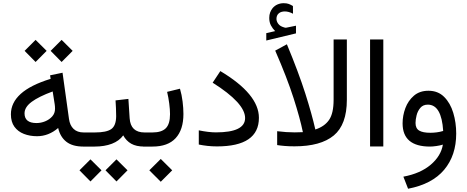

<svg xmlns="http://www.w3.org/2000/svg" viewBox="-20 -913 2910 1196"><path d="M295.4 -596.2 363.8 -664.6 432.6 -596.2 363.8 -526.9ZM133.3 -596.2 201.7 -664.6 270.5 -596.2 201.7 -526.9ZM47.9 -201.2Q47.9 -272.9 108.9 -328.1Q169.9 -383.3 295.4 -421.9L292 -443.8L369.6 -460L409.7 -172.4Q415 -132.3 438.2 -110.1Q461.4 -87.9 501.5 -87.9H516.6V0H499.5Q431.6 0 393.3 -30Q355 -60.1 342.3 -115.7Q282.7 -64.5 210.4 -64.5Q166 -64.5 128.9 -78.9Q91.8 -93.3 69.8 -123.5Q47.9 -153.8 47.9 -201.2ZM308.1 -343.3Q221.7 -311.5 177.2 -278.6Q132.8 -245.6 132.8 -207Q132.8 -146.5 207.5 -146.5Q234.9 -146.5 261.2 -157.2Q287.6 -168 305.2 -187.7Q322.8 -207.5 322.8 -235.4Q322.8 -250 320.8 -263.2Z M891.1 0H879.4Q828.6 0 797.4 -17.8Q766.1 -35.6 747.6 -69.8Q722.7 -35.2 677 -17.6Q631.3 0 569.8 0H497.1V-87.9H570.8Q643.6 -87.9 673.3 -109.1Q703.1 -130.4 703.6 -189Q703.6 -212.9 702.4 -238.8Q701.2 -264.6 699.7 -287.6L779.8 -296.9L787.6 -176.3Q793.5 -87.9 880.4 -87.9H891.1ZM637.2 147.9 705.6 79.6 774.4 147.9 705.6 217.3ZM475.1 147.9 543.5 79.6 612.3 147.9 543.5 217.3Z M1122.6 -203.1Q1122.6 -105 1074.2 -52.5Q1025.9 0 929.7 0H871.6V-87.9H929.7Q986.3 -87.9 1012.7 -114Q1039.1 -140.1 1039.1 -201.7Q1039.1 -230.5 1034.2 -268.3Q1029.3 -306.2 1021 -340.8L1101.1 -360.4Q1112.3 -322.3 1117.4 -280.5Q1122.6 -238.8 1122.6 -203.1ZM910.2 147.9 981.4 77.1 1052.7 147.9 981.4 219.2Z M1218.3 -101.1Q1280.8 -88.4 1325.2 -88.4Q1506.8 -88.4 1506.8 -177.7Q1506.8 -270.5 1304.7 -397.9L1352.5 -470.2Q1592.8 -326.7 1592.8 -179.2Q1592.8 -1 1331.5 -1Q1300.8 -1 1272.5 -4.2Q1244.1 -7.3 1218.3 -12.7Z M1693.8 -719.2Q1678.2 -734.9 1667.7 -754.6Q1657.2 -774.4 1657.2 -801.3Q1657.2 -820.3 1662.8 -835.4Q1668.5 -850.6 1677.7 -861.8Q1690.4 -877.4 1708.7 -885.3Q1727.1 -893.1 1746.6 -893.1Q1766.6 -893.1 1778.8 -888.4Q1791 -883.8 1804.7 -875.5L1805.2 -827.6Q1778.3 -841.8 1753.4 -841.8Q1744.6 -841.8 1734.1 -839.1Q1723.6 -836.4 1715.8 -829.1Q1702.1 -816.9 1702.1 -794.9Q1702.6 -778.8 1713.6 -764.2Q1724.6 -749.5 1748.5 -742.7Q1751 -742.2 1753.4 -741.2Q1755.9 -740.2 1759.3 -740.2Q1762.2 -740.2 1764.2 -740.7L1823.7 -752.9V-705.1L1638.7 -660.6V-706.5ZM1706.5 -95.7Q1763.7 -88.4 1815.9 -88.4Q1843.3 -88.4 1866.7 -89.8Q1849.1 -175.8 1808.8 -301.5Q1768.6 -427.2 1694.3 -597.7L1767.1 -637.2Q1840.8 -459.5 1882.1 -329.6Q1923.3 -199.7 1944.3 -106.4Q2001.5 -125 2029.8 -166Q2058.1 -207 2058.1 -292V-667H2140.6V-291.5Q2140.6 -136.7 2059.1 -69.1Q1977.5 -1.5 1814.5 -1.5Q1781.2 -1.5 1754.4 -3.7Q1727.5 -5.9 1706.5 -9.3Z M2285.2 -667H2367.7V-0.5H2285.2Z M2738.8 -12.2Q2722.2 -6.8 2698.5 -3.4Q2674.8 0 2658.7 0Q2487.8 0 2487.8 -144.5Q2487.8 -192.9 2505.1 -239.5Q2522.5 -286.1 2558.3 -316.9Q2594.2 -347.7 2648.9 -347.7Q2708.5 -347.7 2746.8 -309.3Q2785.2 -271 2803.5 -210Q2821.8 -148.9 2821.8 -81.1Q2821.8 55.2 2746.8 144.5Q2671.9 233.9 2522 262.7L2492.7 187.5Q2599.1 167.5 2663.1 113Q2727.1 58.6 2738.8 -12.2ZM2740.7 -97.2Q2730.5 -261.2 2645 -261.2Q2615.2 -261.2 2598.4 -241.2Q2581.5 -221.2 2575 -194.6Q2568.4 -168 2568.4 -147Q2568.4 -113.3 2591.1 -99.6Q2613.8 -85.9 2661.1 -85.9Q2680.2 -85.9 2700.7 -88.6Q2721.2 -91.3 2740.7 -97.2Z"/></svg>

Font: Vazir FD
Style: Regular-FD
Weight: 400
Designer: Saber Rastikerdar
Foundry: Saber Rastikerdar
Version: Version 30.0.0